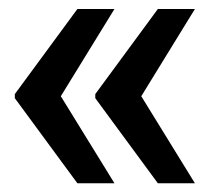

<svg xmlns="http://www.w3.org/2000/svg" viewBox="-20 -467 501 430"><path d="M153.3 -56.6 13.2 -247.1V-256.3L153.3 -446.8H236.3L116.2 -251.5L236.3 -56.6ZM333.5 -56.6 193.4 -247.1V-256.3L333.5 -446.8H416.5L296.4 -251.5L416.5 -56.6Z"/></svg>

Font: Roboto Slab Medium
Style: Regular
Weight: 500
Designer: Google
Version: Version 2.001; ttfautohint (v1.8.3)